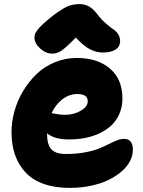

<svg xmlns="http://www.w3.org/2000/svg" viewBox="-20 -810 697 935"><path d="M234.9 -548.8Q203.1 -548.8 175.5 -574Q147.9 -599.1 147.9 -626Q147.9 -635.7 150.1 -642.8Q152.3 -649.9 160.9 -662.1Q169.4 -674.3 188 -691.7Q206.5 -709 237.8 -733.9Q283.2 -767.6 308.3 -778.8Q333.5 -790 369.1 -790Q418.5 -790 454.1 -740.2Q473.1 -715.3 495.8 -695.6Q518.6 -675.8 532.2 -667Q545.9 -658.2 555.4 -643.6Q564.9 -628.9 564.9 -608.9Q564.9 -583 542.7 -568.6Q520.5 -554.2 480 -554.2Q448.2 -554.2 417.2 -570.6Q386.2 -586.9 349.1 -627Q297.9 -574.7 277.1 -561.8Q256.3 -548.8 234.9 -548.8ZM318.8 105Q246.6 105 191.9 85.2Q137.2 65.4 103.5 28.8Q69.8 -7.8 53 -56.4Q36.1 -105 36.1 -165Q36.1 -216.3 50.3 -268.1Q64.5 -319.8 92.3 -366.2Q120.1 -412.6 157.7 -449Q195.3 -485.4 246.3 -506.6Q297.4 -527.8 354 -527.8Q454.6 -527.8 515.4 -476.1Q576.2 -424.3 576.2 -330.1Q576.2 -289.6 561.5 -255.9Q546.9 -222.2 522.2 -199.2Q497.6 -176.3 464.1 -160.6Q430.7 -145 393.3 -137.9Q356 -130.9 315.9 -130.9Q244.1 -130.9 209 -161.1Q209 -106.4 229.7 -83.3Q250.5 -60.1 301.8 -60.1Q350.6 -60.1 391.8 -67.6Q433.1 -75.2 460 -85.9Q486.8 -96.7 508.3 -107.7Q529.8 -118.7 548.8 -126.2Q567.9 -133.8 584 -133.8Q627 -133.8 627 -80.1Q627 -52.7 613.3 -25.9Q599.6 1 572.8 24.4Q545.9 47.9 509.3 65.9Q472.7 84 423.3 94.5Q374 105 318.8 105ZM356.9 -352.1Q316.9 -352.1 283.7 -326.4Q250.5 -300.8 231 -258.8Q235.4 -258.3 247.3 -256.1Q259.3 -253.9 271.5 -252.4Q283.7 -251 296.9 -251Q339.8 -251 373.5 -270.8Q407.2 -290.5 407.2 -316.9Q407.2 -352.1 356.9 -352.1Z"/></svg>

Font: Shantell Sans Irregular Bouncy
Style: Regular
Weight: 800
Designer: Stephen Nixon, Anya Danilova, Shantell Martin
Foundry: Arrow Type
Version: Version 1.006;[9816181b4]